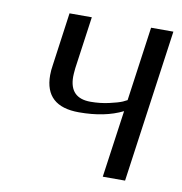

<svg xmlns="http://www.w3.org/2000/svg" viewBox="-63 -559 586 619"><g transform="rotate(10 230.0 -250.0)"><path d="M383 -500H456L386 0H313L344 -220Q286 -191 201 -191Q89 -191 89 -293Q89 -309 92 -327L116 -500H189L165 -329Q163 -309 163 -301Q163 -231 232 -231Q263 -231 292 -237.5Q321 -244 335 -250L349 -257Z"/></g></svg>

Font: Arsenal
Style: Italic
Weight: 400
Italic angle: -9.10001°
Designer: Andrij Shevchenko
Foundry: Stairsfor
Version: Version 2.001;PS 002.001;hotconv 1.0.88;makeotf.lib2.5.64775